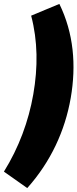

<svg xmlns="http://www.w3.org/2000/svg" viewBox="-88 -768 395 980"><path d="M215 -748 71 -688C105 -559 106 -425 82 -287C58 -149 8 -14 -68 108L51 192C171 58 244 -101 273 -268C302 -435 288 -599 215 -748Z"/></svg>

Font: Fixel Text 20240404 Black
Style: Italic
Weight: 900
Width: 4
Italic angle: -10°
Designer: AlfaBravo + MacPaw
Foundry: Kyrylo Tkachov, Marchela Mozhyna, Serhii Makarenko, Maria Weinstein, Zakhar Kryvoshyya
Version: Version 1.211;Glyphs 3.2 (3225)